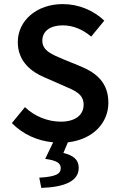

<svg xmlns="http://www.w3.org/2000/svg" viewBox="-20 -686 586 939"><path d="M182 233C298 229 365 199 365 135C365 94 338 74 290 62L312 10C437 -4 510 -87 510 -183C510 -278 456 -327 378 -360L290 -396C236 -419 187 -437 187 -487C187 -534 226 -562 287 -562C337 -562 385 -542 426 -507L490 -585C439 -634 366 -666 287 -666C159 -666 67 -585 67 -480C67 -385 134 -334 199 -307L288 -268C347 -243 389 -226 389 -174C389 -124 349 -91 277 -91C214 -91 149 -117 102 -162L38 -84C92 -29 163 3 240 10L201 91C260 99 277 113 277 136C277 165 253 178 172 183Z"/></svg>

Font: Source Sans Pro Semibold
Style: Regular
Weight: 600
Designer: Paul D. Hunt
Foundry: Adobe Systems Incorporated
Version: Version 3.006;hotconv 1.0.111;makeotfexe 2.5.65597